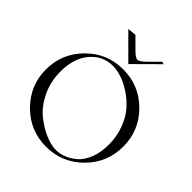

<svg xmlns="http://www.w3.org/2000/svg" viewBox="-229 -1009 1159 1159"><g transform="rotate(45 350.0 -429.5)"><path d="M202 -854 258 -859 319 -798Q355 -761 372 -761Q389 -761 426 -798L487 -859L503 -854L352 -704ZM119.5 -563Q216 -660 353 -660Q490 -660 586.5 -563.5Q683 -467 683 -330Q683 -193 586.5 -96.5Q490 0 353 0Q216 0 119.5 -97Q23 -194 23 -330Q23 -466 119.5 -563ZM94 -383Q94 -296 129 -224.5Q164 -153 215 -112Q266 -71 317.5 -49.5Q369 -28 409 -28Q442 -28 475.5 -41Q509 -54 541 -81.5Q573 -109 593 -160Q613 -211 613 -277Q613 -348 589.5 -409Q566 -470 530.5 -509.5Q495 -549 451 -577.5Q407 -606 367 -618.5Q327 -631 294 -631Q209 -631 151.5 -564Q94 -497 94 -383Z"/></g></svg>

Font: kawoszeh
Style: Medium
Weight: 500
Version: Version 000.030